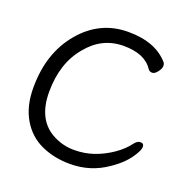

<svg xmlns="http://www.w3.org/2000/svg" viewBox="-131 -842 966 990"><g transform="rotate(20 351.5 -347.5)"><path d="M357 24Q269 24 198 -8.5Q127 -41 86 -111Q45 -181 45 -282Q45 -472 149 -595.5Q253 -719 408 -719Q560 -719 633 -632Q637 -626 637 -614Q637 -601 622.5 -582Q608 -563 594 -563Q579 -563 571 -575Q527 -643 410 -643Q292 -643 213 -546Q129 -447 129 -289Q129 -132 241 -77Q293 -51 351 -51Q408 -51 458 -68Q508 -85 554.5 -116.5Q601 -148 631 -189Q645 -206 661 -206Q680 -206 680 -187Q680 -172 665 -147Q631 -87 559 -39Q469 24 357 24Z"/></g></svg>

Font: LXGW WenKai Lite
Style: Bold
Weight: 700
Designer: LXGW / Fontworks Inc.
Foundry: LXGW / Fontworks Inc.
Version: Version 1.330;April 28, 2024